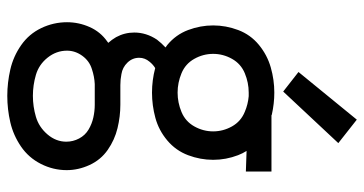

<svg xmlns="http://www.w3.org/2000/svg" viewBox="-262 -548 1023 540"><g transform="rotate(90 250.0 -278.5)"><path d="M250 213Q213 213 176 204.5Q139 196 107.5 174Q76 152 59.5 117.5Q43 83 43 45Q43 12 56.5 -18.5Q70 -49 97 -68L101 -71Q92 -81 85 -93Q72 -117 72 -144Q72 -178 92 -208Q102 -221 114 -232L107 -237Q78 -261 65 -295.5Q52 -330 52 -366Q52 -402 65 -436.5Q78 -471 106.5 -494.5Q135 -518 170 -528Q205 -538 241 -538Q272 -538 303 -531L305 -530H463V-458L405 -460Q412 -449 417 -436Q430 -402 430 -366Q430 -330 417 -295.5Q404 -261 375.5 -237Q347 -213 312 -203.5Q277 -194 241 -194Q206 -194 172 -203Q162 -197 154 -187Q143 -174 143 -158Q143 -139 156.5 -125Q170 -111 189 -108Q204 -105 220 -105H225H275Q308 -105 341 -97Q374 -89 402 -69.5Q430 -50 444.5 -18.5Q459 13 459 46Q459 84 441.5 118.5Q424 153 392.5 174.5Q361 196 324.5 204.5Q288 213 250 213ZM250 141Q280 141 309 132.5Q338 124 358.5 100Q379 76 379 47Q379 28 370 11Q361 -6 345 -15.5Q329 -25 311 -29Q293 -33 275 -33H225H224H220H217Q196 -32 175 -25Q152 -18 137.5 2Q123 22 123 45Q123 75 142.5 99.5Q162 124 191 132.5Q220 141 250 141ZM223 -33H222H220ZM241 -266Q269 -266 295.5 -277Q322 -288 336 -313Q350 -338 350 -366Q350 -394 336 -419Q322 -444 295 -455Q274 -464 251 -466H241Q213 -466 186.5 -455Q160 -444 146 -419Q132 -394 132 -366Q132 -338 146 -313Q160 -288 186.5 -277Q213 -266 241 -266ZM238 -563 183 -606 317 -770 383 -718Z"/></g></svg>

Font: Iosevka SS01
Style: Regular
Weight: 400
Monospace: yes
Designer: Belleve Invis
Foundry: Belleve Invis
Version: 2.3.3; ttfautohint (v1.8.3)